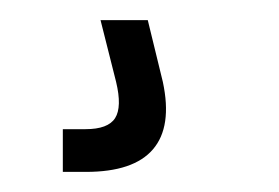

<svg xmlns="http://www.w3.org/2000/svg" viewBox="-20 -20 278 191"><path d="M42.5 151V108.5H65Q87.5 108.5 94.5 97.5Q101.5 86.5 95.5 61.5L80 0H127L142 61.5Q151.5 106 132.2 128.5Q113 151 65.5 151Z"/></svg>

Font: Big Shoulders Stencil Text Thin Light
Style: Regular
Weight: 300
Version: Version 2.001